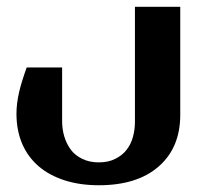

<svg xmlns="http://www.w3.org/2000/svg" viewBox="-20 -363 613 569"><path d="M514.2 -342.8V-22.9Q514.2 74.7 450.2 130.4Q386.7 186 272.9 186Q216.8 186 171.4 171.4Q126 156.7 94.7 129.9Q62.5 102.1 45.9 63.5Q28.8 23.4 28.8 -25.9Q28.8 -55.7 36.6 -89.8Q43 -118.2 59.1 -163.1H164.1V-4.9Q164.1 20 170.4 41Q177.2 63.5 189.9 80.6Q202.6 97.7 224.1 107.9Q245.1 118.2 272.9 118.2Q300.8 118.2 321.3 107.9Q342.3 97.7 355 81.1Q368.2 64.5 374 42.5Q379.9 21.5 379.9 -2.9V-342.8Z"/></svg>

Font: SimahzazaarabicW05-SemiBold
Style: Regular
Weight: 600
Designer: Ahmed zaza
Foundry: Ahmed zaza
Version: Version 1.001